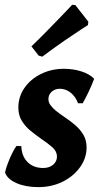

<svg xmlns="http://www.w3.org/2000/svg" viewBox="-20 -755 407 787"><path d="M67.4 -156Q68.7 -114.5 93.3 -90.4Q117.8 -66.4 157.1 -66.4Q182 -66.4 197.8 -79.8Q213.5 -93.2 213.5 -112.9Q213.5 -134.8 194.6 -151.4Q175.6 -167.9 149.6 -185.4Q127.6 -200.8 105.9 -218.4Q84.2 -235.9 69.7 -259.2Q55.2 -282.5 55.2 -313.6Q55.2 -358.4 80.1 -394.4Q104.9 -430.4 147.7 -451.7Q190.5 -473 241.8 -473Q280.3 -473 313.7 -462.3Q347 -451.6 366 -432.1Q355.5 -404.2 342.5 -377.1Q329.5 -350.1 318.9 -331.6H300Q289.4 -359.6 269.3 -375.4Q249.3 -391.2 225.1 -391.2Q205.6 -391.2 192 -379.1Q178.5 -367 178.5 -348.9Q178.5 -335.6 187 -324Q195.5 -312.4 208.5 -301.5Q225.5 -287.6 247.2 -273.2Q268.9 -258.8 288.9 -241.6Q308.9 -224.3 321.9 -202.3Q334.9 -180.2 334.9 -151Q334.9 -106.7 308 -69.5Q281.2 -32.3 236.5 -10.1Q191.8 12 137.1 12Q84.8 12 47.2 -4.6Q9.6 -21.2 0.7 -48.1Q4.2 -64.9 12.1 -85.6Q19.9 -106.4 29.4 -125.8Q38.9 -145.2 47.5 -156.9ZM340.6 -652.4Q340.6 -652.4 313 -634.6Q285.3 -616.7 242.5 -587.2Q199.8 -557.6 153.3 -522.8L138.4 -527.1L108.9 -565Q139.5 -594.4 169.2 -624.7Q198.9 -655 222.9 -679.8Q246.9 -704.6 261.3 -719.9Q275.6 -735.3 275.6 -735.3L288.8 -734.2L342.1 -666.1Z"/></svg>

Font: Alegreya
Style: Italic
Weight: 400
Italic angle: -7°
Designer: Juan Pablo del Peral
Foundry: Huerta Tipografica
Version: Version 2.009